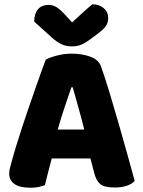

<svg xmlns="http://www.w3.org/2000/svg" viewBox="-20 -867 667 898"><path d="M403 -126H222Q212 -90 204.5 -59Q197 -28 190 -1Q176 4 160.5 7.5Q145 11 123 11Q72 11 47.5 -6.5Q23 -24 23 -55Q23 -69 27 -83Q31 -97 36 -116Q43 -143 55.5 -183.5Q68 -224 83 -270.5Q98 -317 115 -365.5Q132 -414 147 -457.5Q162 -501 174.5 -535.5Q187 -570 194 -588Q211 -598 245.5 -607Q280 -616 315 -616Q365 -616 403.5 -601.5Q442 -587 453 -555Q471 -504 492 -435Q513 -366 534 -292.5Q555 -219 575 -147.5Q595 -76 610 -21Q598 -7 574 1.5Q550 10 517 10Q468 10 449 -6Q430 -22 421 -57ZM314 -459Q300 -418 283 -368Q266 -318 250 -261H374Q360 -318 345.5 -368.5Q331 -419 320 -459ZM317 -762Q342 -785 366 -807Q390 -829 412 -847Q444 -847 465 -829Q486 -811 486 -783Q486 -762 476 -746.5Q466 -731 438 -710L410 -689Q381 -667 361 -658.5Q341 -650 317 -650Q287 -650 265 -661.5Q243 -673 223 -691L140 -766Q140 -803 157.5 -823.5Q175 -844 207 -844Q227 -844 244.5 -833.5Q262 -823 290 -792Z"/></svg>

Font: Baloo 2 ExtraBold
Style: Regular
Weight: 800
Designer: Sarang Kulkarni and Ek Type
Foundry: Ek Type
Version: Version 1.640;hotconv 1.0.111;makeotfexe 2.5.65597; ttfautoh